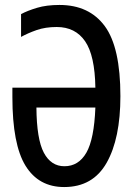

<svg xmlns="http://www.w3.org/2000/svg" viewBox="-20 -745 540 775"><path d="M239 10Q136 10 83 -76Q30 -162 30 -353V-391H365Q363 -521 323.5 -578.5Q284 -636 209 -636Q163 -636 127.5 -623.5Q92 -611 65 -596V-688Q91 -702 129.5 -713.5Q168 -725 220 -725Q340 -725 403 -639.5Q466 -554 466 -357Q466 -186 410.5 -88Q355 10 239 10ZM240 -74Q297 -74 328.5 -128.5Q360 -183 365 -311H127Q128 -183 157 -128.5Q186 -74 240 -74Z"/></svg>

Font: Noto Sans Mono ExtraCondensed Medium
Style: Regular
Weight: 500
Width: 2
Designer: Monotype Design Team
Foundry: Monotype Imaging Inc.
Version: Version 2.014